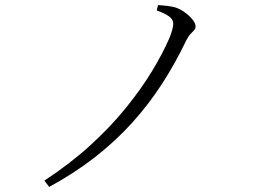

<svg xmlns="http://www.w3.org/2000/svg" viewBox="-20 -723 1040 757"><path d="M155 -11Q256 -77 336.5 -150.5Q417 -224 477.5 -299Q538 -374 580 -443.5Q622 -513 647 -571Q655 -590 659 -605Q663 -620 663 -629Q663 -641 656 -649.5Q649 -658 634.5 -666Q620 -674 598 -682L603 -703Q619 -702 633 -700.5Q647 -699 662 -696Q682 -692 702.5 -678.5Q723 -665 737 -648.5Q751 -632 751 -619Q751 -610 745.5 -604Q740 -598 731.5 -589.5Q723 -581 714 -563Q671 -473 618.5 -392Q566 -311 501.5 -239.5Q437 -168 356 -104.5Q275 -41 174 14Z"/></svg>

Font: Noto Serif HK ExtraLight Light
Style: Regular
Weight: 300
Version: Version 2.002-H1;hotconv 1.1.0;makeotfexe 2.6.0